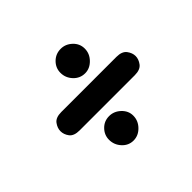

<svg xmlns="http://www.w3.org/2000/svg" viewBox="-117 -723 798 798"><g transform="rotate(-45 282.0 -324.0)"><path d="M133 -271Q100 -271 87 -288.2Q74 -305.5 74 -325Q74 -343.5 87 -361.2Q100 -379 133 -379H457Q489.5 -379 502.8 -361.2Q516 -343.5 516 -325Q516 -306.5 502.8 -288.8Q489.5 -271 457 -271ZM261.5 -82.5Q232.5 -82.5 212 -104.8Q191.5 -127 191.5 -157Q191.5 -185 211.8 -205.8Q232 -226.5 261.5 -226.5Q290 -226.5 312 -205.8Q334 -185 334 -157Q334 -127 312.2 -104.8Q290.5 -82.5 261.5 -82.5ZM317 -422.5Q287 -422.5 266.2 -444.8Q245.5 -467 245.5 -496.5Q245.5 -525 266.2 -545.8Q287 -566.5 317 -566.5Q345 -566.5 366.8 -546Q388.5 -525.5 388.5 -496.5Q388.5 -467 366.8 -444.8Q345 -422.5 317 -422.5Z"/></g></svg>

Font: Edu AU VIC WA NT Hand SemiBold
Style: Regular
Weight: 600
Version: Version 1.001